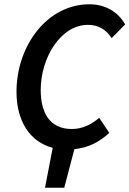

<svg xmlns="http://www.w3.org/2000/svg" viewBox="-20 -686 604 896"><path d="M190 190H280L327 10C398 3 449 -28 490 -66L443 -136C406 -105 365 -84 315 -84C214 -84 170 -157 170 -266C170 -416 263 -570 390 -570C438 -570 475 -549 501 -508L564 -572C532 -630 472 -666 397 -666C201 -666 57 -474 57 -257C57 -120 120 -24 226 4Z"/></svg>

Font: Source Sans Pro Semibold
Style: Italic
Weight: 600
Italic angle: -11°
Designer: Paul D. Hunt
Foundry: Adobe Systems Incorporated
Version: Version 3.006;hotconv 1.0.111;makeotfexe 2.5.65597